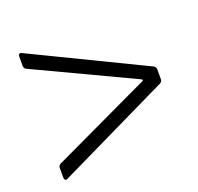

<svg xmlns="http://www.w3.org/2000/svg" viewBox="-85 -575 626 608"><g transform="rotate(-20 228.0 -270.5)"><path d="M46 -59 424 -242C429 -245 431 -249 431 -254V-287C431 -292 429 -296 424 -299L46 -482C39 -486 34 -482 34 -475V-443C34 -438 36 -434 41 -431L374 -274C377 -272 377 -270 374 -268L41 -111C36 -108 34 -104 34 -99V-66C34 -61 37 -57 41 -57C42 -57 44 -58 46 -59Z"/></g></svg>

Font: Barlow Semi Condensed Light
Style: Regular
Weight: 300
Width: 4
Designer: Jeremy Tribby
Foundry: Tribby Type
Version: Version 1.422;hotconv 1.0.109;makeotfexe 2.5.65596